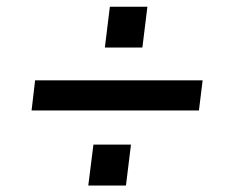

<svg xmlns="http://www.w3.org/2000/svg" viewBox="-20 -559 732 582"><path d="M247.6 3.4 263.2 -120.6H377L361.8 3.4ZM75.7 -224.1 86.4 -315.4H594.2L583 -224.1ZM297.9 -415 313 -538.6H426.8L411.6 -415Z"/></svg>

Font: Muli
Style: Semi-BoldItalic
Weight: 600
Italic angle: -7°
Designer: Vernon Adams
Foundry: newtypography
Version: Version 2.0; ttfautohint (v1.00rc1.2-2d82) -l 8 -r 50 -G 200